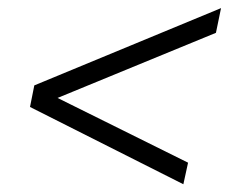

<svg xmlns="http://www.w3.org/2000/svg" viewBox="-20 -487 570 478"><path d="M65.4 -274.4 530.3 -466.8 517.6 -405.3 83 -226.6 89.8 -259.8 448.2 -82 436.5 -28.3 54.7 -220.7Z"/></svg>

Font: Crimson Pro ExtraLight
Style: Italic
Weight: 250
Italic angle: -12°
Designer: Jacques Le Bailly
Foundry: Baron von Fonthausen
Version: Version 1.003